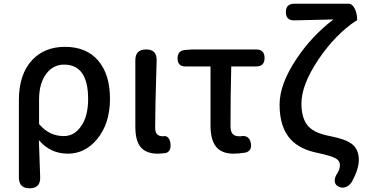

<svg xmlns="http://www.w3.org/2000/svg" viewBox="-20 -817 1969 1037"><path d="M140 200Q82 200 82 142V-38V-276Q82 -416 154 -493Q221 -564 331 -564Q447 -564 510.5 -489.5Q574 -415 574 -284Q574 -149 504 -65Q439 13 347 13Q252 13 190 -60Q191 -19 194 54Q196 111 197 140Q199 200 140 200ZM324 -82Q381 -82 417 -134Q456 -188 456 -282Q456 -468 326 -468Q268 -468 231 -420Q191 -368 191 -279V-213V-147Q246 -82 324 -82Z M832 13Q766 13 737 -26Q711 -60 711 -133V-341V-492Q711 -550 769 -550Q828 -550 826 -490Q818 -236 818 -126Q818 -81 859 -81Q860 -81 861 -81Q876 -85 886.5 -75Q897 -65 900 -47Q907 -1 877 9Q853 13 832 13Z M1242 13Q1175 13 1145 -27Q1117 -64 1117 -140V-458H982Q939 -458 939 -502Q939 -544 980 -547L1019 -550H1214H1363Q1409 -550 1409 -504Q1409 -458 1363 -458H1229Q1225 -305 1225 -134Q1225 -81 1270 -81Q1275 -81 1280 -81Q1326 -90 1335 -43Q1342 -3 1307 7Q1267 13 1242 13Z M1816 194Q1790 185 1788 162Q1786 142 1803 117Q1816 95 1816 75Q1816 51 1792.5 38Q1769 25 1696 9Q1601 -10 1552 -62Q1490 -127 1490 -252Q1490 -363 1582 -500Q1664 -623 1781 -712Q1769 -712 1738 -711Q1622 -709 1569 -707Q1524 -706 1524 -752Q1524 -797 1570 -797H1716H1863Q1884 -797 1898 -766Q1909 -740 1909 -712Q1909 -705 1905 -705H1903Q1792 -631 1702 -499Q1608 -360 1608 -258Q1608 -174 1647 -133Q1682 -97 1762 -82Q1846 -66 1881 -39Q1918 -10 1918 47Q1918 96 1881 164Q1870 182 1853 191Q1834 200 1816 194Z"/></svg>

Font: GenSenRounded JP M
Style: Regular
Weight: 500
Version: Version 1.501;PS 1;hotconv 16.6.51;makeotf.lib2.5.65220